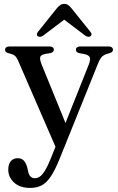

<svg xmlns="http://www.w3.org/2000/svg" viewBox="-20 -702 591 963"><path d="M318.5 -60.5 264.5 48.5 72 -395Q63 -416 53.5 -423.2Q44 -430.5 22 -435.5Q12.5 -438 9 -442Q5.5 -446 5.5 -452.5Q5.5 -460 11.2 -464.5Q17 -469 27 -469H228.5Q238.5 -469 244.2 -464.8Q250 -460.5 250 -452.5Q250 -446 246 -442Q242 -438 231.5 -435.5L210 -432Q186 -428 182 -416.8Q178 -405.5 189.5 -377ZM232.5 98.5 273 -2.5 286.5 -30 423 -372.5Q435 -401 430.8 -413.5Q426.5 -426 402 -431L379.5 -435Q369.5 -437 365.2 -441.5Q361 -446 361 -452.5Q361 -460.5 366.8 -464.8Q372.5 -469 382.5 -469H525Q535 -469 540.8 -464.5Q546.5 -460 546.5 -452.5Q546.5 -446.5 542.5 -442.2Q538.5 -438 528.5 -435Q504.5 -429.5 493.2 -419.2Q482 -409 471.5 -383L279.5 93.5Q256 151.5 234.5 183.5Q213 215.5 188.5 228Q164 240.5 130.5 240.5Q80 240.5 50.8 213.8Q21.5 187 21.5 149Q21.5 121.5 34.2 106.5Q47 91.5 68.5 91.5Q89 91.5 100.2 104.5Q111.5 117.5 117 139.5L121 156.5Q124 174.5 133 183.2Q142 192 154 192Q167.5 192 179.2 184.2Q191 176.5 204 156.2Q217 136 232.5 98.5ZM322 -618.5H282L408 -523Q415.5 -518 422.8 -517.5Q430 -517 434.5 -520.5Q439 -524 439 -530Q439 -536 433 -543L338 -661Q329.5 -671.5 321.5 -677Q313.5 -682.5 302.5 -682.5Q291 -682.5 282.8 -677Q274.5 -671.5 265.5 -661L171 -543Q165 -536 165 -530Q165 -524 169 -520.5Q174.5 -517 181.5 -517.5Q188.5 -518 196 -523Z"/></svg>

Font: Fraunces 18pt
Style: Regular
Weight: 400
Version: Version 1.000;[b76b70a41]